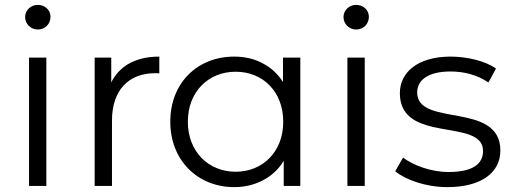

<svg xmlns="http://www.w3.org/2000/svg" viewBox="-20 -762 2102 787"><path d="M135 -641C166 -641 187 -665 187 -693C187 -721 164 -742 135 -742C106 -742 83 -720 83 -692C83 -664 106 -641 135 -641ZM170 0V-526H99V0Z M439 0V-268C439 -392 507 -462 616 -462C621 -462 626 -462 633 -461V-530C581 -530 538 -519 503 -498C474 -480 451 -455 436 -424V-526H368V0Z M940 5C987 5 1028 -6 1065 -27C1097 -45 1123 -70 1143 -103V0H1211V-526H1140V-426C1120 -457 1094 -482 1063 -499C1027 -520 986 -530 940 -530C790 -530 678 -423 678 -263C678 -105 790 5 940 5ZM946 -58C835 -58 750 -140 750 -263C750 -387 835 -468 946 -468C1057 -468 1141 -387 1141 -263C1141 -140 1057 -58 946 -58Z M1440 -641C1471 -641 1492 -665 1492 -693C1492 -721 1469 -742 1440 -742C1411 -742 1388 -720 1388 -692C1388 -664 1411 -641 1440 -641ZM1475 0V-526H1404V0Z M1814 5C1952 5 2031 -54 2031 -145C2031 -348 1690 -239 1690 -383C1690 -432 1732 -469 1827 -469C1880 -469 1935 -456 1982 -424L2013 -481C1970 -512 1895 -530 1827 -530C1693 -530 1619 -466 1619 -380C1619 -170 1960 -281 1960 -143C1960 -91 1919 -57 1819 -57C1746 -57 1675 -84 1632 -116L1600 -60C1644 -24 1727 5 1814 5Z"/></svg>

Font: Montserrat Z
Style: Regular
Weight: 400
Designer: Julieta Ulanovsky
Foundry: Julieta Ulanovsky
Version: Version 8.000